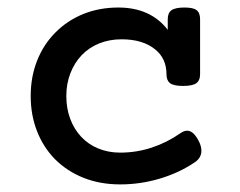

<svg xmlns="http://www.w3.org/2000/svg" viewBox="-20 -482 640 513"><path d="M394.5 -350.1Q361.3 -377 304.7 -377Q272.5 -377 245.1 -366Q217.8 -355 198.2 -334.5Q178.7 -314 168 -286.1Q157.2 -258.3 157.2 -225.6Q157.2 -192.4 167.5 -164.8Q177.7 -137.2 196.8 -116.7Q215.8 -96.2 242.7 -85.2Q269.5 -74.2 301.3 -74.2Q344.2 -74.2 385.3 -87.6Q426.3 -101.1 461.9 -126Q471.7 -132.8 480 -132.8Q496.6 -132.8 510.3 -106.4Q518.1 -92.3 518.1 -79.1Q518.1 -60.5 501 -48.8Q459.5 -20.5 407.5 -4.9Q355.5 10.7 301.3 10.7Q247.6 10.7 203.4 -6.8Q159.2 -24.4 127 -56.6Q95.7 -88.4 78.9 -131.6Q62 -174.8 62 -225.6Q62 -276.4 79.1 -319.8Q96.2 -363.3 127.9 -395Q159.7 -427.2 202.6 -444.6Q245.6 -461.9 296.4 -461.9Q339.4 -461.9 372.6 -446.8Q405.8 -431.6 428.2 -402.3V-430.7Q428.2 -447.8 438.5 -454.8Q448.7 -461.9 472.7 -461.9Q496.1 -461.9 504.9 -455.1Q514.6 -448.2 514.6 -430.7V-283.7Q514.6 -266.6 503.9 -259.3Q494.1 -252.4 468.8 -252.4Q443.4 -252.4 433.6 -260.3Q424.8 -267.6 424.8 -283.7Q424.8 -325.7 394.5 -350.1Z"/></svg>

Font: Courier Prime Medium
Style: Regular
Weight: 500
Designer: Alan Dague-Greene
Foundry: Quote-Unquote Apps
Version: Version 1.202